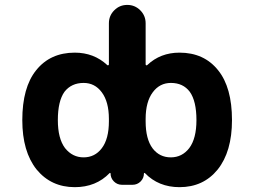

<svg xmlns="http://www.w3.org/2000/svg" viewBox="-20 -776 1040 786"><path d="M714.8 -9.8Q628.9 -9.8 573.2 -67.4Q572.3 -68.4 570.8 -67.9Q569.3 -67.4 569.3 -66.4Q569.3 -46.9 555.7 -33.2Q542 -19.5 522.5 -19.5H479.5Q460 -19.5 446.3 -33.2Q432.6 -46.9 432.6 -66.4Q432.6 -67.4 431.2 -67.9Q429.7 -68.4 428.7 -67.4Q373 -9.8 286.1 -9.8Q189.5 -9.8 129.9 -82Q71.3 -155.3 71.3 -284.2Q71.3 -418 127.9 -488.3Q185.5 -560.5 286.1 -560.5Q364.3 -560.5 418.9 -509.8Q420.9 -507.8 423.3 -508.8Q425.8 -509.8 425.8 -512.7V-680.7Q425.8 -711.9 447.8 -733.9Q469.7 -755.9 501 -755.9Q532.2 -755.9 554.2 -733.9Q576.2 -711.9 576.2 -680.7V-512.7Q576.2 -509.8 578.6 -508.8Q581.1 -507.8 583 -509.8Q636.7 -560.5 714.8 -560.5Q815.4 -560.5 873 -488.3Q929.7 -418 929.7 -284.2Q929.7 -155.3 871.1 -82Q812.5 -9.8 714.8 -9.8ZM679.7 -436.5Q633.8 -436.5 605.5 -398.4Q576.2 -359.4 576.2 -289.1V-279.3Q576.2 -207 604.5 -168.9Q632.8 -131.8 679.2 -131.8Q725.6 -131.8 754.9 -169.9Q784.2 -209 784.2 -284.2Q784.2 -362.3 756.8 -400.4Q729.5 -436.5 679.7 -436.5ZM322.3 -436.5Q272.5 -436.5 244.1 -400.4Q216.8 -362.3 216.8 -284.2Q216.8 -209 246.1 -169.9Q276.4 -131.8 322.3 -131.8Q368.2 -131.8 396.5 -168.9Q425.8 -207 425.8 -279.3V-289.1Q425.8 -359.4 396.5 -398.4Q368.2 -436.5 322.3 -436.5Z"/></svg>

Font: Rounded-X Mgen+ 1mn bold
Style: Bold
Weight: 700
Designer: [Source Han Sans]
Ryoko NISHIZUKA  (kana & ideographs); Paul D. Hunt (Latin, Greek & Cyrillic); Wenlong ZHANG  (bopomofo
Version: Version 1.059.20150602